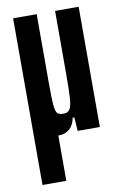

<svg xmlns="http://www.w3.org/2000/svg" viewBox="-82 -557 506 802"><g transform="rotate(-10 171.0 -156.5)"><path d="M310 -510V0H216L212 -58H205Q193 4 135 5H133V197H32V-510H132V-219Q132 -151 134.5 -124Q137 -97 144.5 -89Q152 -81 170 -81Q190 -81 198 -95Q206 -109 208 -143.5Q210 -178 210 -262V-510Z"/></g></svg>

Font: Saira Ultra Condensed
Style: Bold
Weight: 700
Width: 1
Designer: Hector Gatti with collaboration of the Omnibus-Type team
Foundry: Omnibus-Type
Version: Version 1.001; ttfautohint (v1.8)